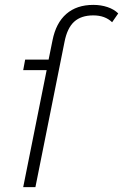

<svg xmlns="http://www.w3.org/2000/svg" viewBox="-20 -766 504 786"><path d="M75 0 171 -479H75L83 -522H179L195 -601Q209 -672 251.5 -709Q294 -746 362 -746Q393 -746 420 -737Q447 -728 464 -711L439 -675Q410 -703 362 -703Q312 -703 283.5 -677Q255 -651 244 -594L125 0Z"/></svg>

Font: Montserrat Light
Style: Italic
Weight: 300
Italic angle: -11.3°
Designer: Julieta Ulanovsky
Foundry: Julieta Ulanovsky
Version: Version 9.000; ttfautohint (v1.8.4.7-5d5b)